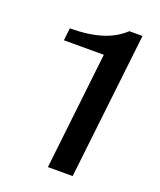

<svg xmlns="http://www.w3.org/2000/svg" viewBox="-134 -799 735 883"><g transform="rotate(20 233.5 -357.5)"><path d="M207 0 272 -573.2H76.7L83.5 -634.3Q130.9 -634.3 169.9 -639.6Q209 -645 241 -655.3Q272.9 -665.5 298.6 -680.7Q324.2 -695.8 345.2 -715.3H409.7L328.1 0Z"/></g></svg>

Font: Proza Libre
Style: Medium Italic
Weight: 500
Designer: Jasper de Waard
Foundry: Jasper de Waard
Version: Version 1.000; ttfautohint (v1.4.1.8-43bc)